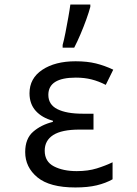

<svg xmlns="http://www.w3.org/2000/svg" viewBox="-20 -816 603 846"><path d="M312 10Q199 10 145 -34.5Q91 -79 91 -146Q91 -205 126 -235.5Q161 -266 213 -279V-284Q165 -297 137.5 -327.5Q110 -358 110 -405Q110 -471 166.5 -508.5Q223 -546 313 -546Q364 -546 402.5 -536.5Q441 -527 479 -509L446 -442Q415 -458 383.5 -466Q352 -474 314 -474Q193 -474 193 -398Q193 -355 233 -335Q273 -315 344 -315H392V-245H330Q252 -245 214.5 -221Q177 -197 177 -152Q177 -104 217.5 -83Q258 -62 318 -62Q368 -62 406.5 -74Q445 -86 476 -101V-26Q446 -9 406.5 0.5Q367 10 312 10ZM256 -618Q262 -639 268.5 -672.5Q275 -706 281 -739.5Q287 -773 290 -796H378V-786Q372 -763 360.5 -731Q349 -699 335 -666Q321 -633 307 -606H256Z"/></svg>

Font: Noto Sans Mono SemiCondensed
Style: Regular
Weight: 400
Width: 4
Designer: Monotype Design Team
Foundry: Monotype Imaging Inc.
Version: Version 2.014